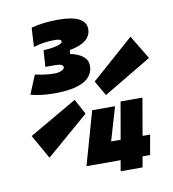

<svg xmlns="http://www.w3.org/2000/svg" viewBox="-80 -773 758 843"><g transform="rotate(-10 299.5 -351.5)"><path d="M390.1 0H487.8L496.1 -47.9H529.8L545.4 -136.2H511.7L540.5 -301.8H442.9L414.1 -136.2H371.6L415.5 -285.6H313.5L246.6 -49.3L245.6 -47.9H398.4ZM164.1 -387.2C278.3 -387.2 337.9 -418.9 337.9 -480.5C337.9 -512.7 311 -535.2 260.3 -545.9L263.2 -563C325.7 -573.7 358.4 -600.1 358.4 -640.1C358.4 -681.6 316.4 -703.1 235.8 -703.1C191.9 -703.1 150.9 -698.7 114.7 -688.5L109.9 -603.5C138.7 -612.8 169.9 -617.7 206.1 -617.7C225.6 -617.7 233.9 -613.3 233.9 -605.5C233.9 -596.2 206.5 -585 148.9 -582L144 -508.8H188.5C212.4 -508.8 223.6 -503.4 223.6 -493.2C223.6 -483.4 204.6 -473.1 178.7 -473.1C142.1 -473.1 114.3 -479.5 92.8 -483.4L58.1 -399.9C85.4 -392.1 121.1 -387.2 164.1 -387.2ZM384.8 -340.8 599.1 -468.3 535.2 -574.2 346.2 -407.7ZM92.8 -112.8 282.2 -275.9 245.6 -343.8 32.2 -220.2Z"/></g></svg>

Font: Cascadia Code
Style: Bold Italic
Weight: 700
Italic angle: -10°
Monospace: yes
Designer: Aaron Bell
Foundry: Saja Typeworks
Version: Version 2404.023